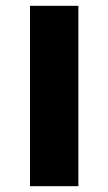

<svg xmlns="http://www.w3.org/2000/svg" viewBox="-20 -480 372 659"><path d="M249 -460V159H83V-460Z"/></svg>

Font: Genos ExtraBold
Style: Regular
Weight: 800
Designer: Robert E. Leuschke
Foundry: Robert E. Leuschke
Version: Version 1.010